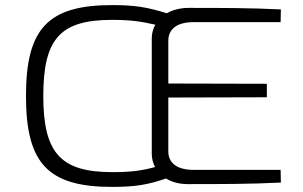

<svg xmlns="http://www.w3.org/2000/svg" viewBox="-20 -722 1188 754"><path d="M1082 -55H739C678 -55 641 -80 641 -127V-339L1028 -340V-393L641 -394V-562C641 -610 678 -635 739 -635H1082L1083 -685C965 -691 842 -691 720 -691C688 -691 658 -683 635 -670C560 -693 513 -702 421 -702C170 -702 82 -612 82 -345C82 -78 170 12 421 12C512 12 562 3 632 -21C655 -7 684 1 717 1C840 1 963 1 1083 -5ZM150 -345C150 -572 218 -644 421 -644C496 -644 537 -637 590 -625C581 -609 576 -591 576 -571V-119C576 -99 581 -81 589 -66C537 -52 497 -46 421 -46C218 -46 150 -121 150 -345Z"/></svg>

Font: Exo 2 Light Expanded
Style: Regular
Weight: 300
Width: 7
Designer: Natanael Gama
Version: Version 1.001;PS 001.001;hotconv 1.0.70;makeotf.lib2.5.58329